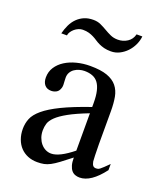

<svg xmlns="http://www.w3.org/2000/svg" viewBox="-126 -738 696 828"><g transform="rotate(20 222.0 -323.5)"><path d="M284.7 -267.6Q228 -245.6 195.1 -227.3Q162.1 -209 145 -192.4Q127.9 -175.8 123.3 -160.4Q118.7 -145 118.7 -128.9Q118.7 -111.3 124 -96.4Q129.4 -81.5 138.4 -70.6Q147.5 -59.6 159.9 -53.2Q172.4 -46.9 186.5 -46.9Q223.6 -46.9 284.7 -96.2ZM443.8 -64.5Q388.7 8.3 336.9 8.3Q326.2 8.3 316.7 4.9Q307.1 1.5 300 -6.8Q293 -15.1 288.8 -29.1Q284.7 -43 284.7 -64.5Q255.4 -41.5 236.1 -27.1Q216.8 -12.7 201.9 -4.9Q187 2.9 173.6 5.6Q160.2 8.3 142.6 8.3Q118.7 8.3 99.1 0.2Q79.6 -7.8 65.4 -22.7Q51.3 -37.6 43.5 -58.8Q35.6 -80.1 35.6 -106Q35.6 -130.9 44.7 -153.3Q53.7 -175.8 80.6 -198.5Q107.4 -221.2 156.2 -245.1Q205.1 -269 284.7 -296.4V-314.9Q284.7 -347.2 279.5 -369.1Q274.4 -391.1 264.2 -405Q253.9 -418.9 238 -425Q222.2 -431.2 201.2 -431.2Q189.5 -431.2 177.5 -427.7Q165.5 -424.3 155.8 -417.7Q146 -411.1 139.9 -400.6Q133.8 -390.1 133.8 -376.5Q133.8 -366.7 134.5 -358.4Q135.3 -350.1 135.3 -343.3Q135.3 -336.4 133.8 -330.6Q128.9 -313.5 117.7 -307.4Q106.4 -301.3 94.2 -301.3Q74.7 -301.3 64 -313.7Q53.2 -326.2 53.2 -348.1Q53.2 -374.5 66.7 -395.3Q80.1 -416 102.8 -430.4Q125.5 -444.8 155 -452.4Q184.6 -460 216.8 -460Q265.1 -460 294.7 -449.5Q324.2 -439 340.3 -419.2Q356.4 -399.4 361.6 -371.1Q366.7 -342.8 366.7 -307.6V-155.3Q366.7 -124 367.7 -104Q368.7 -84 369.1 -77.1Q371.6 -64 376.5 -58.6Q381.3 -53.2 390.6 -53.2Q395 -53.2 398.9 -54.2Q402.8 -55.2 408.2 -59.3Q413.6 -63.5 421.9 -71.3Q430.2 -79.1 443.8 -92.8ZM383.8 -656.2Q381.8 -636.2 372.8 -616.9Q363.8 -597.7 349.6 -582.8Q335.4 -567.9 317.1 -558.6Q298.8 -549.3 277.8 -549.3Q259.8 -549.3 246.3 -552.7Q232.9 -556.2 222.2 -561.3Q211.4 -566.4 202.4 -572.5Q193.4 -578.6 183.3 -583.7Q173.3 -588.9 161.4 -592.3Q149.4 -595.7 133.3 -595.7Q123.5 -595.7 113.8 -591.6Q104 -587.4 96.2 -580.8Q88.4 -574.2 83 -565.9Q77.6 -557.6 76.7 -549.3H50.8Q56.2 -570.8 65.2 -589.6Q74.2 -608.4 87.9 -622.1Q101.6 -635.7 119.6 -643.6Q137.7 -651.4 161.6 -651.4Q180.7 -651.4 195.6 -644.5Q210.4 -637.7 224.9 -629.2Q239.3 -620.6 254.4 -613.8Q269.5 -606.9 288.6 -606.9Q312.5 -606.9 332 -619.6Q351.6 -632.3 357.4 -656.2Z"/></g></svg>

Font: Tai Heritage Pro
Style: Regular
Weight: 400
Designer: Faah Baccam, Walt Agee, Victor Gaultney, Annie Olsen
Foundry: SIL International
Version: Version 2.600